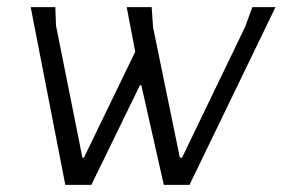

<svg xmlns="http://www.w3.org/2000/svg" viewBox="-20 -518 792 538"><path d="M511 0H439L376 -279H372L236 0H163L66 -498H135L137 -446L211 -76H215L359 -373L335 -498H405L409 -441L484 -76H490L667 -443L687 -498H752Z"/></svg>

Font: Alegreya Sans SC
Style: Italic
Weight: 400
Italic angle: -7°
Designer: Juan Pablo del Peral
Foundry: Huerta Tipografica
Version: Version 2.008; ttfautohint (v1.6)